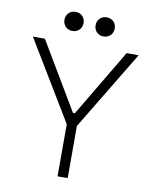

<svg xmlns="http://www.w3.org/2000/svg" viewBox="-94 -937 807 1008"><g transform="rotate(10 310.0 -433.5)"><path d="M176 -816C176 -787 197 -765 227 -765C257 -765 278 -787 278 -816C278 -845 257 -867 227 -867C197 -867 176 -845 176 -816ZM342 -816C342 -787 363 -765 393 -765C423 -765 444 -787 444 -816C444 -845 423 -867 393 -867C363 -867 342 -845 342 -816ZM28 -700 283 -278V0H337V-278L592 -700H528L315 -342H305L92 -700Z"/></g></svg>

Font: Space Text Light
Style: Regular
Weight: 300
Designer: Florian Karsten (Space Text), Colophon Foundry (Space Mono)
Foundry: Florian Karsten
Version: Version 1.003;PS 001.003;hotconv 1.0.88;makeotf.lib2.5.64775